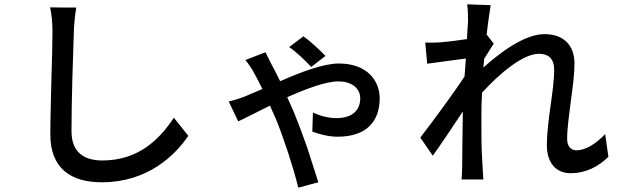

<svg xmlns="http://www.w3.org/2000/svg" viewBox="-20 -803 2860 889"><path d="M218 -436C216 -345 213 -249 213 -181C213 -22 309 41 452 41C663 41 790 -83 852 -174L785 -258C717 -155 619 -60 454 -60C372 -60 311 -95 311 -196C311 -329 318 -551 322 -657C323 -692 327 -732 333 -768H273L212 -769C219 -737 223 -698 223 -657C223 -611 221 -526 218 -436Z M1373 -541C1390 -525 1407 -508 1421 -493L1487 -544C1475 -557 1455 -576 1436 -593C1417 -610 1398 -626 1385 -635L1319 -585C1337 -573 1355 -557 1373 -541ZM1315 -93C1333 -37 1350 19 1361 66L1454 41C1441 -1 1422 -60 1402 -121C1381 -181 1358 -242 1339 -288L1310 -353C1398 -392 1488 -426 1546 -426C1620 -426 1648 -385 1648 -348C1648 -297 1616 -256 1537 -256C1502 -256 1460 -267 1429 -282L1426 -194C1452 -183 1501 -170 1543 -170C1677 -170 1738 -241 1738 -348C1738 -430 1679 -509 1549 -509C1477 -509 1373 -469 1277 -427C1261 -460 1246 -490 1234 -511C1228 -525 1217 -545 1209 -561L1116 -525C1132 -506 1148 -482 1157 -464C1167 -446 1181 -420 1195 -391L1113 -356C1100 -351 1070 -340 1039 -333L1083 -241C1112 -254 1167 -283 1230 -314L1258 -251C1277 -204 1297 -148 1315 -93Z M2623 -335C2632 -398 2640 -461 2640 -509C2640 -589 2594 -645 2501 -645C2408 -645 2293 -558 2218 -490L2222 -531C2237 -555 2255 -583 2266 -601L2235 -641L2233 -640C2240 -703 2248 -754 2252 -779L2143 -783C2147 -757 2147 -730 2147 -705L2142 -622C2097 -615 2048 -609 2019 -607C1992 -605 1972 -605 1949 -606L1958 -508L2047 -520L2137 -532L2131 -449C2080 -371 1978 -233 1926 -166L1984 -82C2024 -138 2079 -220 2123 -287C2121 -180 2121 -125 2120 -35C2120 -20 2119 8 2117 28H2218C2217 8 2215 -20 2214 -37C2208 -124 2209 -193 2209 -276C2209 -306 2210 -339 2212 -374C2294 -464 2402 -554 2475 -554C2520 -554 2546 -531 2546 -479C2546 -388 2512 -238 2512 -132C2512 -47 2556 -1 2622 -1C2691 -1 2749 -30 2797 -77L2782 -182C2736 -134 2689 -107 2649 -107C2620 -107 2606 -130 2606 -159C2606 -209 2615 -272 2623 -335Z"/></svg>

Font: GenSekiGothic2 TW M
Style: Regular
Weight: 500
Version: Version 2.100;PS 2.1;hotconv 16.6.51;makeotf.lib2.5.65220 DE